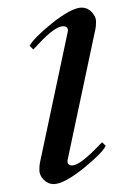

<svg xmlns="http://www.w3.org/2000/svg" viewBox="-20 -459 312 493"><path d="M154.3 -380.9Q154.3 -391.6 142.1 -391.6Q121.1 -391.6 78.1 -345.2Q69.3 -335.4 65.4 -332L56.2 -341.3Q65.9 -360.4 111.3 -397.5Q163.6 -439.5 189.9 -439.5Q204.6 -439.5 215.6 -428Q226.6 -416.5 226.6 -403.8Q226.6 -391.1 225.1 -384.8L153.3 -46.9V-44.9Q153.3 -34.2 165.5 -34.2Q185.1 -34.2 234.4 -85.9Q239.7 -91.3 242.2 -93.8L251.5 -84.5Q241.7 -65.4 196.3 -28.3Q144 13.7 117.7 13.7Q103 13.7 92 2.2Q81.1 -9.3 81.1 -21.7Q81.1 -34.2 82.5 -41L154.3 -378.9Z"/></svg>

Font: Cardo-Italic
Style: Italic
Weight: 400
Italic angle: -12°
Designer: David J. Perry
Foundry: David J. Perry
Version: Version 0.991